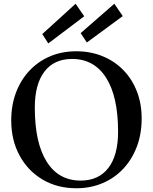

<svg xmlns="http://www.w3.org/2000/svg" viewBox="-20 -990 817 1026"><path d="M388 16Q286 16 207.5 -30.5Q129 -77 84.5 -159Q40 -241 40 -347Q40 -428 65.5 -495.5Q91 -563 137.5 -612.5Q184 -662 247.5 -689Q311 -716 388 -716Q464 -716 528.5 -689.5Q593 -663 639.5 -615Q686 -567 711.5 -501.5Q737 -436 737 -357Q737 -275 711.5 -207Q686 -139 639.5 -89Q593 -39 528.5 -11.5Q464 16 388 16ZM411 -25Q507 -25 559 -92.5Q611 -160 611 -286Q611 -474 547 -574.5Q483 -675 365 -675Q269 -675 217.5 -607.5Q166 -540 166 -415Q166 -227 229.5 -126Q293 -25 411 -25ZM238 -758 206 -808 384 -970 430 -903ZM444 -763 411 -813 591 -970 636 -904Z"/></svg>

Font: Wittgenstein Medium
Style: Regular
Weight: 500
Designer: Jörg Drees
Foundry: Jörg Drees
Version: Version 1.500